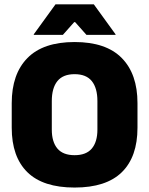

<svg xmlns="http://www.w3.org/2000/svg" viewBox="-20 -847 687 884"><path d="M323.5 16.5Q178 16.5 106 -54.2Q34 -125 34 -259V-372Q34 -506.5 106.5 -580Q179 -653.5 323.5 -653.5Q468 -653.5 540.5 -580Q613 -506.5 613 -372V-259Q613 -125 541 -54.2Q469 16.5 323.5 16.5ZM323.5 -132.5Q377 -132.5 402.8 -163.2Q428.5 -194 428.5 -250V-381.5Q428.5 -441.5 402.8 -473.5Q377 -505.5 323.5 -505.5Q270 -505.5 244.2 -473.5Q218.5 -441.5 218.5 -381.5V-250Q218.5 -194 244.2 -163.2Q270 -132.5 323.5 -132.5ZM235.5 -827H412L512 -689V-686.5H378L326 -745H321.5L269.5 -686.5H135.5V-689Z"/></svg>

Font: Anek Bangla ExtraBold
Style: Regular
Weight: 800
Designer: Sulekha Rajkumar (Bangla), Yesha Goshar (Latin)
Foundry: Ek Type
Version: Version 1.003